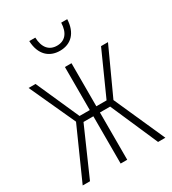

<svg xmlns="http://www.w3.org/2000/svg" viewBox="-176 -815 817 911"><g transform="rotate(-30 232.5 -360.0)"><path d="M233 -607C294 -607 334 -647 337 -720H304C302 -664 276 -635 233 -635C190 -635 164 -664 162 -720H129C132 -644 175 -607 233 -607ZM6 0H46L160 -259H214V0H250V-259H306L419 0H459L335 -278L450 -529H412L306 -293H250V-529H214V-293H158L53 -529H15L130 -278Z"/></g></svg>

Font: Noto Sans ExtraCondensed ExtraLight
Style: Regular
Weight: 200
Width: 2
Designer: Monotype Design Team
Foundry: Monotype Imaging Inc.
Version: Version 2.013